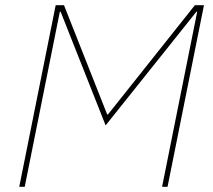

<svg xmlns="http://www.w3.org/2000/svg" viewBox="-20 -718 820 738"><path d="M603 0 738 -673H735L386 -236L213 -673H210L75 0H54L194 -698H226L392 -278H395L729 -698H764L624 0Z"/></svg>

Font: IBM Plex Sans Thin
Style: Italic
Weight: 100
Italic angle: -11.31°
Designer: Mike Abbink, Paul van der Laan, Pieter van Rosmalen
Foundry: Bold Monday
Version: Version 3.0